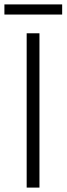

<svg xmlns="http://www.w3.org/2000/svg" viewBox="-31 -851 302 871"><path d="M90 -700H148V0H90ZM-11 -831H251V-785H-11Z"/></svg>

Font: Chakra Petch Light
Style: Regular
Weight: 300
Designer: Katatrad Aksorn Co.,Ltd.
Foundry: Cadson Demak Co.,Ltd.
Version: Version 1.000; ttfautohint (v1.6)